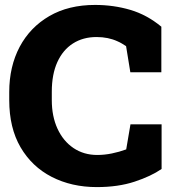

<svg xmlns="http://www.w3.org/2000/svg" viewBox="-20 -741 694 771"><path d="M368.7 10.3Q267.6 10.3 187.5 -30.8Q107.9 -71.8 62.5 -149.7Q17.1 -227.5 17.1 -338.9V-371.6Q17.1 -473.6 59.1 -553.2Q101.1 -631.8 178.2 -676.5Q255.4 -721.2 361.8 -721.2Q436 -721.2 503.2 -701.4Q570.3 -681.6 627.9 -633.8V-450.7H503.4L486.3 -555.7Q478 -561 469.5 -566.2Q460.9 -571.3 451.7 -575.2Q414.6 -592.3 367.7 -592.3Q313.5 -592.3 272.9 -566.4Q232.4 -540.5 210.2 -491.5Q188 -442.4 188 -372.6V-338.9Q188 -273.9 210.9 -224.1Q233.9 -174.3 275.1 -146.5Q316.4 -118.7 370.6 -118.7Q399.4 -118.7 429.2 -124.8Q459 -130.9 486.8 -141.1L503.9 -241.7H628.9V-62.5Q586.4 -33.2 520.5 -11.5Q454.6 10.3 368.7 10.3Z"/></svg>

Font: Suwannaphum Black
Style: Regular
Weight: 900
Designer: Danh Hong
Version: Version 8.002; ttfautohint (v1.8.3)